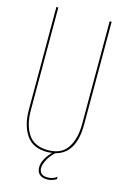

<svg xmlns="http://www.w3.org/2000/svg" viewBox="-126 -757 616 950"><g transform="rotate(15 181.5 -282.0)"><path d="M323 -700V-174Q323 -26 223 0Q203 16 187.5 43Q172 70 173 92Q176 126 215 126Q244 126 263 110V122Q241 136 214 136Q166 134 163 92Q160 51 206 3Q190 5 182 5Q107 5 73.5 -45Q40 -95 40 -174V-700H50V-174Q50 -99 81 -52Q112 -5 182 -5Q252 -5 282.5 -52Q313 -99 313 -174V-700Z"/></g></svg>

Font: Bebas Neue Thin
Style: Regular
Weight: 200
Designer: Ryoichi Tsunekawa
Foundry: Ryoichi Tsunekawa
Version: Version 1.003;PS 001.003;hotconv 1.0.70;makeotf.lib2.5.58329